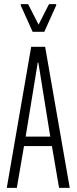

<svg xmlns="http://www.w3.org/2000/svg" viewBox="-20 -916 373 936"><path d="M13 0 132 -688H200L320 0H268L233 -204H97L62 0ZM105 -250H225L167 -611H164ZM139 -761 81 -890V-896H117L168 -796L219 -896H254V-890L196 -761Z"/></svg>

Font: Saira Ultra Condensed Light
Style: Regular
Weight: 300
Width: 1
Designer: Hector Gatti with collaboration of the Omnibus-Type team
Foundry: Omnibus-Type
Version: Version 1.001; ttfautohint (v1.8)